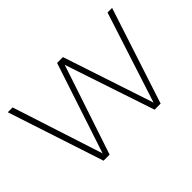

<svg xmlns="http://www.w3.org/2000/svg" viewBox="-122 -1067 1393 1393"><g transform="rotate(-45 575.0 -370.0)"><path d="M282 0 39 -740H88.5L314.5 -42.5L545 -740H605L836.5 -41.5L1062.5 -740H1109.5L867.5 0H805.5L574.5 -691L344 0Z"/></g></svg>

Font: Encode Sans Exp XLt
Style: Regular
Weight: 200
Width: 7
Designer: Multiple Designers
Foundry: Impallari Type
Version: Version 3.002; ttfautohint (v1.8.3) -l 8 -r 50 -G 200 -x 14 